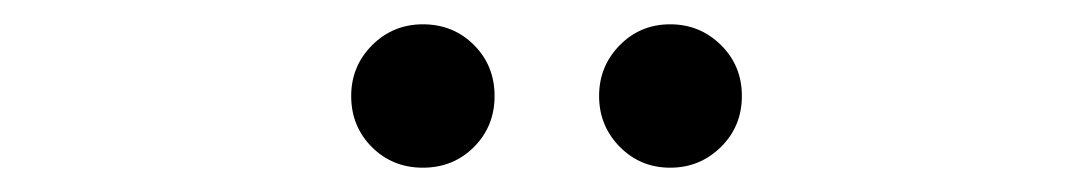

<svg xmlns="http://www.w3.org/2000/svg" viewBox="-20 -781 890 158"><path d="M269 -702Q269 -726.5 286.2 -743.8Q303.5 -761 328 -761Q353 -761 370 -744Q387 -727 387 -702Q387 -677 370 -660Q353 -643 328 -643Q303 -643 286 -660Q269 -677 269 -702ZM573.2 -660Q556 -643 531.5 -643Q507 -643 490 -660.2Q473 -677.5 473 -702Q473 -726.5 490 -743.8Q507 -761 531.5 -761Q556 -761 573.2 -744Q590.5 -727 590.5 -702Q590.5 -677 573.2 -660Z"/></svg>

Font: League Mono Wide Light
Style: Regular
Weight: 300
Width: 8
Designer: Tyler Finck
Foundry: The League of Moveable Type / Tyler Finck
Version: Version 2.210